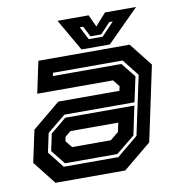

<svg xmlns="http://www.w3.org/2000/svg" viewBox="-79 -770 784 842"><g transform="rotate(-10 313.0 -349.0)"><path d="M100.5 0 19.5 -103 50 -245.5 174.5 -348.5H446.5L451 -368L427 -398.5H89.5L119.5 -540H526L607 -437L536 -103L411 0ZM156.5 -77 106 -140 122 -215.5 192 -273.5H500L473 -145L389.5 -77ZM148.5 -63H391.5L486 -141L542 -403L483.5 -477H173.5L170.5 -463H475.5L527 -399L503 -287.5H191L109 -220.5L91 -136ZM199.5 -141.5H372L409 -172L417.5 -212H204.5L179 -191L175 -172ZM314.5 -556 232.5 -698H371L396 -644L444 -698H582.5L440.5 -556ZM353.5 -595H415.5L470.5 -653H455L411 -606H363L339 -653H323.5Z"/></g></svg>

Font: Tourney Thin
Style: Italic
Weight: 100
Italic angle: -12°
Designer: Tyler Finck
Foundry: Etcetera Type Co
Version: Version 1.015